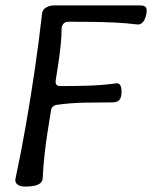

<svg xmlns="http://www.w3.org/2000/svg" viewBox="-20 -687 560 707"><path d="M519 -636Q517 -625 512.5 -615.5Q508 -606 501 -601Q494 -596 485 -597Q446 -602 402.5 -604Q359 -606 315.5 -606.5Q272 -607 231 -607Q221 -607 215 -601Q209 -595 207 -585Q207 -555 203.5 -521.5Q200 -488 195 -454.5Q190 -421 185 -390Q184 -380 188 -375Q192 -370 202 -370Q252 -370 303.5 -371.5Q355 -373 407 -380Q420 -382 424.5 -370Q429 -358 427 -339Q425 -323 417 -316.5Q409 -310 393 -310Q343 -310 291.5 -309Q240 -308 189 -301Q181 -300 175 -294.5Q169 -289 168 -281Q161 -239 154.5 -197Q148 -155 143.5 -112.5Q139 -70 137 -28Q136 -15 120.5 -7.5Q105 0 71 0Q55 0 44.5 -7.5Q34 -15 37 -29Q58 -127 76 -230.5Q94 -334 109 -437Q124 -540 135 -638Q137 -652 150 -659.5Q163 -667 179 -667H496Q512 -667 517 -660Q522 -653 519 -636Z"/></svg>

Font: Winky Sans Light
Style: Italic
Weight: 300
Italic angle: -8.97852°
Designer: Simon Atzbach
Foundry: typofactur
Version: Version 1.205